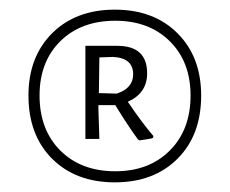

<svg xmlns="http://www.w3.org/2000/svg" viewBox="-20 -722 476 398"><path d="M397 -524Q397 -442 348 -393Q299 -344 218 -344Q137 -344 88 -393Q39 -442 39 -524Q39 -604 88 -653Q137 -702 218 -702Q299 -702 348 -653Q397 -604 397 -524ZM219 -679Q148 -679 105 -636.5Q62 -594 62 -524Q62 -453 105 -410Q148 -367 219 -367Q289 -367 332 -410Q375 -453 375 -524Q375 -594 332 -636.5Q289 -679 219 -679ZM223 -627Q285 -627 285 -570Q285 -529 245 -511Q274 -468 298 -440L297 -436Q292 -434 269 -431L266 -433Q246 -460 219 -504H184V-495L186 -434H157V-627ZM214 -604 186 -603 185 -529 222 -528Q256 -539 256 -568Q256 -602 214 -604Z"/></svg>

Font: Alegreya Sans Light
Style: Regular
Weight: 300
Designer: Juan Pablo del Peral
Foundry: Huerta Tipografica
Version: Version 2.007